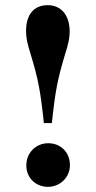

<svg xmlns="http://www.w3.org/2000/svg" viewBox="-20 -711 373 744"><path d="M251 -71C251 -120 216 -156 167 -156C120 -156 82 -120 82 -70C82 -22 118 13 166 13C213 13 251 -24 251 -71ZM181 -234C194 -357 203 -404 232 -500C246 -544 250 -566 250 -589C250 -654 215 -691 165 -691C111 -691 81 -654 81 -591C81 -565 85 -545 99 -500C128 -405 137 -358 150 -234Z"/></svg>

Font: XITS
Style: Bold
Weight: 700
Designer: MicroPress Inc., with final additions and corrections provided by Coen Hoffman, Elsevier (retired)
Version: Version 1.302